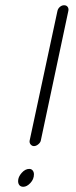

<svg xmlns="http://www.w3.org/2000/svg" viewBox="-20 -714 293 740"><path d="M110.8 -150.9Q103.5 -150.9 98.1 -157.2Q92.8 -163.6 94.2 -171.9L201.2 -670.9Q203.1 -680.7 210.7 -687.3Q218.3 -693.8 227.1 -693.8Q236.3 -693.8 241 -687Q245.6 -680.2 243.2 -670.9L137.2 -171.9Q135.7 -164.6 127.4 -157.7Q119.1 -150.9 110.8 -150.9ZM69.8 5.9Q60.1 5.9 54.9 -0.2Q49.8 -6.3 49.8 -16.1Q49.8 -32.2 63.5 -47.6Q77.1 -63 92.8 -63Q101.1 -63 106 -56.9Q110.8 -50.8 110.8 -42Q110.8 -23.4 97.2 -8.8Q83.5 5.9 69.8 5.9Z"/></svg>

Font: Comic Neue Light
Style: Italic
Weight: 300
Italic angle: -12°
Designer: Craig Rozynski
Foundry: Craig Rozynski
Version: Version 2.003;hotconv 1.0.109;makeotfexe 2.5.65596